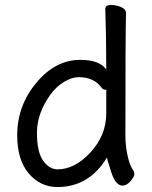

<svg xmlns="http://www.w3.org/2000/svg" viewBox="-20 -735 615 779"><path d="M213.9 -47.9Q283.2 -47.9 347.2 -116.9Q411.1 -186 411.1 -275.9V-367.2L412.1 -369.1Q412.1 -371.1 408.2 -371.1Q398.9 -371.1 393.1 -377.9Q361.8 -421.9 299.8 -421.9Q271 -421.9 239 -402.3Q207 -382.8 183.1 -349.1Q129.9 -273.9 129.9 -196Q129.9 -118.2 155 -83Q180.2 -47.9 213.9 -47.9ZM212.9 23.9Q144 23.9 96.9 -31Q49.8 -85.9 49.8 -186Q49.8 -306.2 127.4 -399.2Q205.1 -492.2 305.2 -492.2Q383.8 -492.2 411.1 -453.1Q411.1 -592.8 407.2 -699.2Q407.2 -714.8 431.2 -714.8Q450.2 -714.8 470.7 -706.5Q491.2 -698.2 491.2 -681.2Q488.8 -591.8 488.8 -185.1Q488.8 -143.1 497.8 -102.5Q506.8 -62 522 -42Q524.9 -36.1 524.9 -27.8Q524.9 -18.1 509.5 0Q494.1 18.1 477.1 18.1Q449.2 18.1 431.6 -35.9Q414.1 -89.8 414.1 -96.2Q341.8 23.9 212.9 23.9Z"/></svg>

Font: LXGW WenKai Screen
Style: Regular
Weight: 400
Designer: LXGW / Fontworks Inc.
Foundry: LXGW / Fontworks Inc.
Version: Version 1.510;January 18,2025